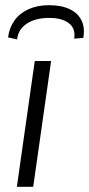

<svg xmlns="http://www.w3.org/2000/svg" viewBox="-20 -720 343 740"><path d="M177 -485 108 0H45L114 -485ZM46 -568 11 -576Q16 -614 36.5 -642Q57 -670 91 -685Q125 -700 169 -700Q217 -700 249 -684.5Q281 -669 294.5 -640.5Q308 -612 301 -574L266 -571Q272 -610 245.5 -630.5Q219 -651 170 -651Q117 -651 83.5 -629Q50 -607 46 -568Z"/></svg>

Font: Exo 2 Light
Style: Italic
Weight: 300
Italic angle: -8°
Designer: Natanael Gama
Foundry: Natanael Gama
Version: Version 2.010